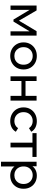

<svg xmlns="http://www.w3.org/2000/svg" viewBox="1548 -2123 769 3905"><g transform="rotate(90 1932.5 -170.5)"><path d="M93 0V-530H192L420 -138H380L614 -530H704V0H617V-422L633 -413L419 -60H377L162 -420L181 -424V0Z M1118 6Q1038 6 976 -29Q914 -64 878 -125.5Q842 -187 842 -265Q842 -344 878 -405Q914 -466 976 -500.5Q1038 -535 1118 -535Q1197 -535 1259.5 -500.5Q1322 -466 1357.5 -405.5Q1393 -345 1393 -265Q1393 -186 1357.5 -125Q1322 -64 1259.5 -29Q1197 6 1118 6ZM1118 -78Q1169 -78 1209.5 -101Q1250 -124 1273 -166.5Q1296 -209 1296 -265Q1296 -322 1273 -363.5Q1250 -405 1209.5 -428Q1169 -451 1118 -451Q1067 -451 1027 -428Q987 -405 963 -363.5Q939 -322 939 -265Q939 -209 963 -166.5Q987 -124 1027 -101Q1067 -78 1118 -78Z M1532 0V-530H1628V-305H1930V-530H2026V0H1930V-222H1628V0Z M2444 6Q2363 6 2299.5 -29Q2236 -64 2200 -125Q2164 -186 2164 -265Q2164 -344 2200 -405Q2236 -466 2299.5 -500.5Q2363 -535 2444 -535Q2516 -535 2572.5 -506.5Q2629 -478 2660 -422L2587 -375Q2561 -414 2523.5 -432.5Q2486 -451 2443 -451Q2391 -451 2350 -428Q2309 -405 2285 -363.5Q2261 -322 2261 -265Q2261 -208 2285 -166Q2309 -124 2350 -101Q2391 -78 2443 -78Q2486 -78 2523.5 -96.5Q2561 -115 2587 -154L2660 -108Q2629 -53 2572.5 -23.5Q2516 6 2444 6Z M2882 0V-471L2906 -446H2688V-530H3172V-446H2955L2978 -471V0Z M3551 6Q3485 6 3430.5 -24.5Q3376 -55 3343.5 -115Q3311 -175 3311 -265Q3311 -355 3342.5 -415Q3374 -475 3428.5 -505Q3483 -535 3551 -535Q3629 -535 3689 -501Q3749 -467 3784 -406.5Q3819 -346 3819 -265Q3819 -184 3784 -123Q3749 -62 3689 -28Q3629 6 3551 6ZM3270 194V-530H3362V-387L3356 -264L3366 -141V194ZM3543 -78Q3594 -78 3634.5 -101Q3675 -124 3698.5 -166.5Q3722 -209 3722 -265Q3722 -322 3698.5 -363.5Q3675 -405 3634.5 -428Q3594 -451 3543 -451Q3493 -451 3452.5 -428Q3412 -405 3388.5 -363.5Q3365 -322 3365 -265Q3365 -209 3388.5 -166.5Q3412 -124 3452.5 -101Q3493 -78 3543 -78Z"/></g></svg>

Font: MOST Montserrat Medium
Style: Regular
Weight: 500
Designer: Julieta Ulanovsky
Foundry: Julieta Ulanovsky
Version: Version 8.000;March 11, 2024;FontCreator 15.0.0.2926 64-bit